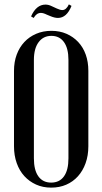

<svg xmlns="http://www.w3.org/2000/svg" viewBox="-20 -849 467 878"><path d="M44 -525Q44 -566 56.5 -599.5Q69 -633 91.5 -657Q114 -681 145.5 -694.5Q177 -708 215 -708Q253 -708 284 -694.5Q315 -681 337.5 -657Q360 -633 372 -599.5Q384 -566 384 -525V-180Q384 -138 371.5 -103Q359 -68 336.5 -43Q314 -18 283 -4.5Q252 9 214 9Q176 9 145 -5Q114 -19 91.5 -43.5Q69 -68 56.5 -103Q44 -138 44 -180ZM135 -125Q135 -71 155.5 -42.5Q176 -14 214 -14Q252 -14 272.5 -42.5Q293 -71 293 -125V-575Q293 -628 272.5 -656.5Q252 -685 215 -685Q178 -685 156.5 -656Q135 -627 135 -575ZM134 -767 122 -774Q146 -828 188 -828Q202 -828 216 -821L240 -810Q255 -803 265 -803Q283 -803 295 -829L307 -822Q285 -767 245 -767Q230 -767 211 -775L194 -782Q178 -790 167 -790Q147 -790 134 -767Z"/></svg>

Font: Moniqa SemBd Heading
Style: Regular
Weight: 600
Designer: Rajesh Rajput
Foundry: Rajesh Rajput
Version: Version 1.000